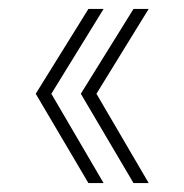

<svg xmlns="http://www.w3.org/2000/svg" viewBox="-20 -470 413 430"><path d="M178 -450H212L95 -260L212 -60H178L60 -260ZM279 -450H313L196 -260L313 -60H279L161 -260Z"/></svg>

Font: Fivo Sans Thin
Style: Regular
Weight: 250
Foundry: Alexander Slobzheninov
Version: 1.0